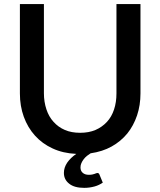

<svg xmlns="http://www.w3.org/2000/svg" viewBox="-20 -740 779 933"><path d="M545.9 -720.2H662.6V-286.1Q662.6 -228.5 646 -179.2Q628.9 -128.9 598.6 -91.3Q566.9 -52.7 522 -27.8Q478 -3.4 420.4 4.9Q415.5 7.8 402.3 17.6Q394.5 23.9 386.7 33.7Q378.9 44.4 375.5 52.7Q371.1 62 371.1 73.7Q371.1 90.3 381.8 99.6Q392.6 109.4 411.6 109.4Q422.4 109.4 428.7 107.9Q434.6 106.4 439.5 105Q443.8 103.5 446.8 102.1Q449.7 100.6 452.6 100.6Q460.4 100.6 462.9 107.4L479.5 147.5Q460.9 160.2 439.9 166Q415 172.9 389.2 172.9Q341.3 172.9 316.4 152.8Q290.5 132.8 290.5 100.1Q290.5 74.2 306.6 50.3Q322.8 26.9 350.6 7.8Q286.1 4.9 235.8 -18.6Q185.5 -41.5 149.9 -81.1Q114.7 -120.1 95.7 -172.4Q76.7 -224.6 76.7 -286.1V-720.2H193.4V-286.6Q193.4 -245.1 205.6 -208.5Q217.3 -172.9 240.2 -147.9Q263.2 -122.1 295.4 -108.4Q327.1 -94.7 369.6 -94.7Q411.6 -94.7 443.8 -108.4Q475.6 -122.1 499.5 -147.5Q522.5 -172.4 534.2 -208Q545.9 -243.2 545.9 -286.1Z"/></svg>

Font: Lato-SemiBold
Style: Regular
Weight: 500
Designer: Lukasz Dziedzic with Adam Twardoch and Botio Nikoltchev
Foundry: tyPoland Lukasz Dziedzic
Version: ""